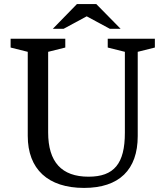

<svg xmlns="http://www.w3.org/2000/svg" viewBox="-20 -910 812 941"><path d="M571 -769 452 -890H357L239 -769H292L405 -830L518 -769ZM592 -259C592 -108 539 -44 414 -44C282 -44 216 -116 216 -261V-656L300 -677V-720H32V-677L116 -656V-244C116 -81 215 11 392 11C564 11 655 -78 655 -243V-656L739 -677V-720H508V-677L592 -656Z"/></svg>

Font: Domine
Style: Regular
Weight: 400
Designer: Pablo Impallari, Rodrigo Fuenzalida, Brenda Gallo
Foundry: Pablo Impallari, Rodrigo Fuenzalida, Brenda Gallo
Version: Version 2.000